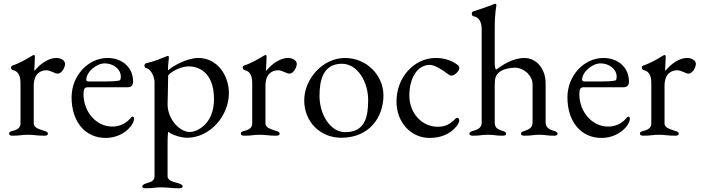

<svg xmlns="http://www.w3.org/2000/svg" viewBox="-20 -725 3758 1030"><path d="M49 3C89 3 95 -2 130 -2C165 -2 177 3 217 3C231 3 237 0 237 -8C237 -17 228 -20 214 -24C181 -34 161 -44 161 -62V-264C161 -331 198 -348 230 -348C240 -348 251 -343 262 -339C272 -334 282 -330 290 -330C310 -330 329 -362 329 -382C329 -400 309 -414 281 -414C242 -414 198 -385 166 -346C165 -346 164 -347 164 -348C166 -380 167 -416 167 -423C167 -427 165 -430 162 -430C159 -430 155 -428 147 -423C126 -410 83 -385 48 -374C44 -373 39 -368 39 -362C39 -356 44 -350 49 -349C82 -342 90 -313 90 -277V-62C90 -43 77 -30 52 -24C37 -20 29 -18 29 -8C29 0 35 3 49 3Z M547 15C600 15 651 -8 681 -47C693 -62 699 -76 699 -89C699 -95 696 -99 691 -99C687 -99 685 -98 680 -91C655 -62 622 -46 582 -46C497 -46 428 -124 428 -220C428 -249 434 -257 453 -257H664C685 -257 694 -267 694 -288C694 -362 637 -414 557 -414C452 -414 364 -318 364 -203C364 -72 437 15 547 15ZM455 -288C447 -288 443 -291 443 -298C443 -338 496 -385 542 -385C589 -385 628 -353 628 -315C628 -301 626 -294 620 -293C598 -289 578 -288 546 -288Z M764 285C803 285 809 280 844 280C879 280 899 285 938 285C946 285 960 284 960 276C960 266 948 262 937 258C917 252 879 247 879 220V33C879 27 880 -18 883 -18C903 0 955 14 983 14C1109 14 1208 -106 1208 -225C1208 -319 1147 -414 1044 -414C981 -414 901 -367 882 -348C881 -349 881 -353 881 -357C881 -373 886 -405 886 -417C886 -424 883 -425 878 -425C846 -412 813 -397 762 -385C758 -384 755 -379 755 -373C755 -367 758 -361 763 -360C796 -353 809 -302 809 -287V220C809 247 786 252 766 258C755 262 743 266 743 276C743 284 757 285 764 285ZM998 -17C944 -17 879 -85 879 -166C879 -190 882 -259 882 -317C882 -331 944 -369 992 -369C1035 -369 1128 -347 1128 -193C1128 -59 1037 -17 998 -17Z M1292 3C1332 3 1338 -2 1373 -2C1408 -2 1420 3 1460 3C1474 3 1480 0 1480 -8C1480 -17 1471 -20 1457 -24C1424 -34 1404 -44 1404 -62V-264C1404 -331 1441 -348 1473 -348C1483 -348 1494 -343 1505 -339C1515 -334 1525 -330 1533 -330C1553 -330 1572 -362 1572 -382C1572 -400 1552 -414 1524 -414C1485 -414 1441 -385 1409 -346C1408 -346 1407 -347 1407 -348C1409 -380 1410 -416 1410 -423C1410 -427 1408 -430 1405 -430C1402 -430 1398 -428 1390 -423C1369 -410 1326 -385 1291 -374C1287 -373 1282 -368 1282 -362C1282 -356 1287 -350 1292 -349C1325 -342 1333 -313 1333 -277V-62C1333 -43 1320 -30 1295 -24C1280 -20 1272 -18 1272 -8C1272 0 1278 3 1292 3Z M1811 14C1961 14 2037 -96 2037 -213C2037 -321 1947 -414 1831 -414C1708 -414 1612 -298 1612 -187C1612 -70 1699 14 1811 14ZM1832 -16C1752 -16 1694 -111 1694 -210C1694 -294 1713 -383 1814 -383C1899 -383 1955 -284 1955 -189C1955 -101 1940 -16 1832 -16Z M2285 15C2346 15 2397 -7 2429 -48C2439 -61 2444 -71 2444 -79C2444 -87 2439 -93 2433 -93C2430 -93 2426 -91 2423 -88C2391 -56 2367 -45 2328 -45C2243 -45 2176 -118 2176 -212C2176 -310 2221 -377 2286 -377C2310 -377 2351 -352 2380 -330C2388 -324 2394 -319 2401 -319C2418 -319 2444 -343 2444 -360C2444 -367 2440 -373 2432 -379C2400 -402 2361 -414 2318 -414C2201 -414 2107 -310 2107 -180C2107 -69 2184 15 2285 15Z M2498 -8C2498 0 2506 3 2518 3C2558 3 2564 -2 2599 -2C2634 -2 2635 3 2675 3C2690 3 2695 0 2695 -8C2695 -16 2687 -20 2673 -24C2653 -30 2635 -38 2634 -65V-268C2634 -309 2640 -323 2661 -340C2680 -355 2719 -362 2744 -362C2787 -362 2837 -322 2837 -272V-68C2837 -41 2818 -31 2798 -24C2783 -19 2775 -17 2775 -8C2775 0 2781 3 2795 3C2835 3 2838 -2 2873 -2C2908 -2 2911 3 2951 3C2965 3 2971 0 2971 -8C2971 -16 2962 -20 2948 -24C2928 -30 2907 -41 2907 -68V-278C2907 -356 2858 -414 2793 -414C2730 -414 2672 -374 2641 -351C2636 -360 2634 -367 2634 -388V-562C2634 -669 2643 -686 2643 -698C2643 -702 2640 -705 2636 -705C2634 -705 2632 -704 2630 -703C2597 -689 2547 -673 2519 -664C2513 -662 2511 -658 2511 -652C2511 -644 2514 -639 2520 -638C2554 -632 2564 -602 2564 -566V-65C2563 -38 2541 -30 2521 -24C2504 -19 2498 -16 2498 -8Z M3207 15C3260 15 3311 -8 3341 -47C3353 -62 3359 -76 3359 -89C3359 -95 3356 -99 3351 -99C3347 -99 3345 -98 3340 -91C3315 -62 3282 -46 3242 -46C3157 -46 3088 -124 3088 -220C3088 -249 3094 -257 3113 -257H3324C3345 -257 3354 -267 3354 -288C3354 -362 3297 -414 3217 -414C3112 -414 3024 -318 3024 -203C3024 -72 3097 15 3207 15ZM3115 -288C3107 -288 3103 -291 3103 -298C3103 -338 3156 -385 3202 -385C3249 -385 3288 -353 3288 -315C3288 -301 3286 -294 3280 -293C3258 -289 3238 -288 3206 -288Z M3433 3C3473 3 3479 -2 3514 -2C3549 -2 3561 3 3601 3C3615 3 3621 0 3621 -8C3621 -17 3612 -20 3598 -24C3565 -34 3545 -44 3545 -62V-264C3545 -331 3582 -348 3614 -348C3624 -348 3635 -343 3646 -339C3656 -334 3666 -330 3674 -330C3694 -330 3713 -362 3713 -382C3713 -400 3693 -414 3665 -414C3626 -414 3582 -385 3550 -346C3549 -346 3548 -347 3548 -348C3550 -380 3551 -416 3551 -423C3551 -427 3549 -430 3546 -430C3543 -430 3539 -428 3531 -423C3510 -410 3467 -385 3432 -374C3428 -373 3423 -368 3423 -362C3423 -356 3428 -350 3433 -349C3466 -342 3474 -313 3474 -277V-62C3474 -43 3461 -30 3436 -24C3421 -20 3413 -18 3413 -8C3413 0 3419 3 3433 3Z"/></svg>

Font: EB Garamond
Style: Regular
Weight: 400
Designer: Georg Duffner and Octavio Pardo
Foundry: Georg Duffner
Version: Version 1.000;PS 001.000;hotconv 1.0.88;makeotf.lib2.5.64775